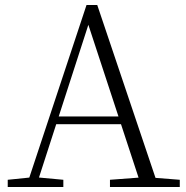

<svg xmlns="http://www.w3.org/2000/svg" viewBox="-20 -750 747 770"><path d="M11 0H234V-29L126 -39H109L11 -29ZM85 0H124L340 -668L344 -682H324L548 0H616L370 -730H327ZM192 -252H495L493 -283H194ZM421 0H701V-29L574 -39H554L421 -29Z"/></svg>

Font: Source Han Serif TW VF
Style: Regular
Weight: 250
Designer: Ryoko NISHIZUKA 西塚涼子 (kana & ideographs); Frank Grießhammer (Latin, Greek & Cyrillic); Wenlong ZHANG 张文龙 (bopomofo); San
Foundry: Adobe
Version: Version 2.002;hotconv 1.1.0;makeotfexe 2.6.0